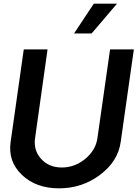

<svg xmlns="http://www.w3.org/2000/svg" viewBox="-20 -1020 764 1050"><path d="M493 -1000H620L481 -837H385ZM303 10Q177 10 100 -63.5Q23 -137 38 -243L110 -750H240L172 -266Q162 -199 204.5 -151.5Q247 -104 318 -104Q389 -104 446.5 -151.5Q504 -199 513 -266L582 -750H712L640 -243Q625 -137 526.5 -63.5Q428 10 303 10Z"/></svg>

Font: Oakes Grotesk
Style: Bold Italic
Weight: 600
Italic angle: -8°
Designer: Samuel Oakes
Foundry: Samuel Oakes
Version: Version 1.000;PS 001.000;hotconv 1.0.88;makeotf.lib2.5.64775